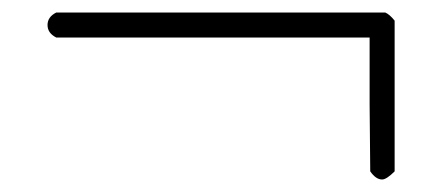

<svg xmlns="http://www.w3.org/2000/svg" viewBox="-20 -376 707 307"><path d="M70 -356H596Q603 -353 611 -343V-102Q598 -89 591 -89Q581 -89 572 -102L571 -209V-316H70Q56 -323 56 -336Q56 -349 70 -356Z"/></svg>

Font: MathJax_Main
Style: Regular
Weight: 400
Version: Version 1.1